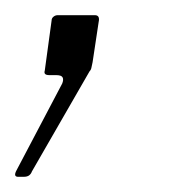

<svg xmlns="http://www.w3.org/2000/svg" viewBox="-30 -99 237 253"><path d="M-6 134Q-13 134 -8 125L52 11Q54 6 52.5 3Q51 0 44 0H35Q31 0 29.5 -1.5Q28 -3 29 -6L38 -72Q38 -75 40.5 -77Q43 -79 46 -79H95Q102 -79 100 -70L92 -17Q91 -13 90.5 -10Q90 -7 88 -5L12 127Q11 130 8.5 132Q6 134 1 134H-6Z"/></svg>

Font: Libre Franklin Thin Thin
Style: Italic
Weight: 250
Italic angle: -8°
Version: Version 3.000